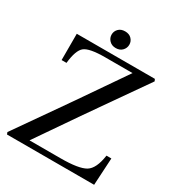

<svg xmlns="http://www.w3.org/2000/svg" viewBox="-197 -964 1003 1088"><g transform="rotate(30 305.0 -420.5)"><path d="M302 -732Q276 -732 260 -748.5Q244 -765 244 -787Q244 -809 259.5 -825Q275 -841 302 -841Q329 -841 344.5 -825Q360 -809 360 -787Q360 -765 344.5 -748.5Q329 -732 302 -732ZM9 -13Q276 -393 456 -657H277Q175 -657 143.5 -632Q112 -607 103 -520H71V-692H582L588 -679Q296 -263 141 -35H343Q463 -35 506 -61Q549 -87 562 -178H594L584 0H14Z"/></g></svg>

Font: Linguistics Pro
Style: Regular
Weight: 400
Designer: Stefan Peev, Context Ltd
Foundry: Stefan Peev, Context Ltd
Version: Version 001.000